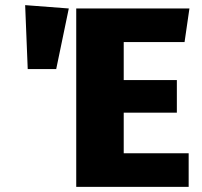

<svg xmlns="http://www.w3.org/2000/svg" viewBox="-20 -728 786 748"><path d="M715 0H277V-695H718L699 -564H462V-416H669V-289H462V-131H715ZM199 -459H88L78 -708L248 -695Z"/></svg>

Font: Trujillo ExtraBold
Style: Regular
Weight: 800
Designer: Fira Sans original fonts by bBox Type GmbH, Carrois Corporate GbR, & Edenspiekermann AG / Changes by Cristiano Sobral
Foundry: Fira Sans original fonts by bBox Type GmbH, Carrois Corporate GbR, & Edenspiekermann AG / Changes by Cristiano Sobral
Version: Version 4.301;July 28, 2020;FontCreator 13.0.0.2655 64-bit